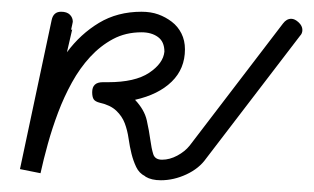

<svg xmlns="http://www.w3.org/2000/svg" viewBox="-20 -317 535 327"><path d="M103 -267 94 -228Q117 -259 148.5 -278Q180 -297 221 -297Q237 -297 249.5 -292.5Q262 -288 272.5 -280Q283 -272 289 -260Q295 -248 295 -233Q295 -200 272.5 -178Q250 -156 210 -147Q226 -130 230 -112Q234 -94 236 -79Q238 -64 241 -54.5Q244 -45 256 -45Q269 -45 282 -52Q295 -59 303 -69L462 -277Q468 -285 476 -285Q482 -285 488.5 -279Q495 -273 495 -266Q495 -260 491 -256L331 -47Q319 -30 297.5 -20Q276 -10 254 -10Q238 -10 228 -16L227 -17Q217 -22 212 -32.5Q207 -43 204 -55Q201 -67 199 -81Q197 -95 192.5 -107Q188 -119 178 -128.5Q168 -138 150 -142Q142 -144 139.5 -148Q137 -152 137 -160Q137 -177 155 -177H164Q210 -177 234 -193Q258 -209 260 -229Q260 -246 249 -254Q238 -262 221 -262Q194 -262 172.5 -250.5Q151 -239 133.5 -220Q116 -201 102.5 -176.5Q89 -152 79 -125.5Q69 -99 61.5 -72Q54 -45 49 -22L14 -29L68 -283Q71 -297 84 -297Q94 -297 99 -292Q104 -287 104 -280Q104 -279 103.5 -277.5Q103 -276 103 -275L101 -266Z"/></svg>

Font: Gruenewald VA
Style: Regular
Weight: 400
Designer: Peter Wiegel
Foundry: Peter Wiegel, nach dem Schriftentwurf von Dr. H. Gr¸newald
Version: Version 0.007